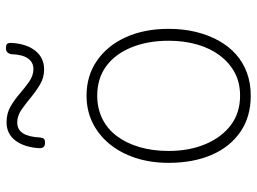

<svg xmlns="http://www.w3.org/2000/svg" viewBox="-126 -696 842 629"><g transform="rotate(-90 294.5 -382.0)"><path d="M295 19Q226 19 176.5 -15Q127 -49 101 -109.5Q75 -170 75 -250Q75 -310 91.5 -359.5Q108 -409 137.5 -444.5Q167 -480 207 -499.5Q247 -519 295 -519Q360 -519 409.5 -485Q459 -451 486.5 -390.5Q514 -330 514 -250Q514 -202 504 -161Q494 -120 475.5 -86.5Q457 -53 430.5 -29.5Q404 -6 370 6.5Q336 19 295 19ZM295 -16Q338 -16 370.5 -33.5Q403 -51 426.5 -82Q450 -113 462.5 -156Q475 -199 475 -250Q475 -319 453 -372.5Q431 -426 391 -455Q351 -484 295 -484Q254 -484 220 -467.5Q186 -451 162.5 -419.5Q139 -388 126.5 -345Q114 -302 114 -250Q114 -182 136.5 -129Q159 -76 199 -46Q239 -16 295 -16ZM140 -655Q123 -655 123 -673Q126 -723 148 -752Q170 -781 208 -781Q237 -781 259.5 -768Q282 -755 301.5 -738Q321 -721 341 -707Q361 -693 382 -693Q405 -693 417.5 -711.5Q430 -730 431 -766Q435 -783 450 -783Q461 -783 464.5 -779.5Q468 -776 468 -765Q465 -715 442 -686.5Q419 -658 381 -658Q354 -658 331.5 -671.5Q309 -685 288.5 -702Q268 -719 248.5 -732.5Q229 -746 207 -746Q184 -746 172 -727.5Q160 -709 158 -671Q157 -662 153.5 -658.5Q150 -655 140 -655Z"/></g></svg>

Font: Playwrite HR Lijeva Thin
Style: Regular
Weight: 250
Designer: Veronika Burian, José Scaglione
Foundry: TypeTogether
Version: Version 1.002